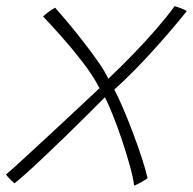

<svg xmlns="http://www.w3.org/2000/svg" viewBox="-26 -596 628 624"><path d="M21 0Q16 -4.5 9.8 -10.5Q3.5 -16.5 -1 -21.8Q-5.5 -27 -6.5 -29Q3 -36.5 29 -60.2Q55 -84 90.5 -116.8Q126 -149.5 164.5 -185.2Q203 -221 238 -253.8Q273 -286.5 297.5 -309.5Q276 -351 241.5 -395.5Q207 -440 172.2 -479Q137.5 -518 114 -542.5Q118 -546.5 122.5 -550Q127 -553.5 131.8 -557.2Q136.5 -561 142 -564.5Q147.5 -568 153 -571Q167.5 -555 192.8 -525Q218 -495 245.2 -460Q272.5 -425 294.8 -392.8Q317 -360.5 326 -340Q367 -379 407.8 -421Q448.5 -463 483.2 -503.2Q518 -543.5 541.5 -576Q546 -575 554.2 -572Q562.5 -569 570.2 -565.8Q578 -562.5 581 -560Q563 -537 535.8 -505Q508.5 -473 476.2 -437Q444 -401 410.2 -366.8Q376.5 -332.5 345.5 -305Q357.5 -282.5 373.8 -244.8Q390 -207 406.2 -164Q422.5 -121 435.2 -81.8Q448 -42.5 453.5 -17Q450 -13.5 435 -5Q420 3.5 410 7.5Q406.5 -20 395.2 -60.2Q384 -100.5 369.5 -143.5Q355 -186.5 340.2 -223.2Q325.5 -260 315 -280Q291 -256 258.8 -223.8Q226.5 -191.5 191 -157Q155.5 -122.5 122 -90.8Q88.5 -59 61.8 -35Q35 -11 21 0Z"/></svg>

Font: Grandstander Thin Thin
Style: Italic
Weight: 250
Italic angle: -15°
Version: Version 1.200